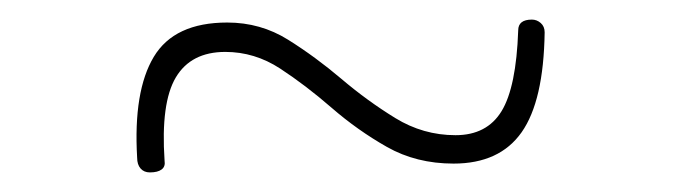

<svg xmlns="http://www.w3.org/2000/svg" viewBox="-20 -404 690 196"><path d="M443 -237Q405 -237 375 -254Q345 -271 318.5 -294Q292 -317 266 -334Q240 -351 210 -351Q175 -351 159.5 -325Q144 -299 148 -240Q149 -234 145 -231Q141 -228 133 -228Q127 -228 123.5 -232Q120 -236 120 -243Q116 -311 137 -346Q158 -381 212 -381Q246 -381 274 -363.5Q302 -346 328.5 -323.5Q355 -301 383.5 -283.5Q412 -266 445 -266Q477 -266 492 -290.5Q507 -315 509 -373Q509 -384 523 -384Q528 -384 532 -380.5Q536 -377 536 -371Q535 -301 512.5 -269Q490 -237 443 -237Z"/></svg>

Font: Playpen Sans Thin
Style: Regular
Weight: 250
Designer: Laura Meseguer, Veronika Burian, José Scaglione
Foundry: TypeTogether
Version: Version 1.001